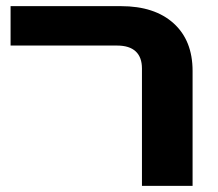

<svg xmlns="http://www.w3.org/2000/svg" viewBox="-20 -608 713 628"><path d="M444.3 0V-383.8Q444.3 -420.9 423.8 -439.9Q403.3 -459 362.8 -459H14.6V-587.9H375.5Q485.8 -587.9 547.9 -531.7Q609.9 -475.6 609.9 -376V0Z"/></svg>

Font: Heebo ExtraBold
Style: Regular
Weight: 800
Designer: Oded Ezer
Foundry: Ezer Type House
Version: Version 3.100